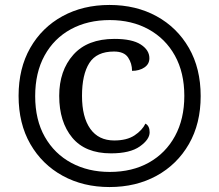

<svg xmlns="http://www.w3.org/2000/svg" viewBox="-20 -745 885 775"><path d="M422 10Q316 10 233 -35.5Q150 -81 102.5 -163.5Q55 -246 55 -358Q55 -469 102 -551.5Q149 -634 232 -679.5Q315 -725 422 -725Q529 -725 612 -679.5Q695 -634 742.5 -551.5Q790 -469 790 -357Q790 -246 742.5 -163.5Q695 -81 612 -35.5Q529 10 422 10ZM423 -51Q514 -51 581.5 -89Q649 -127 686.5 -196Q724 -265 724 -358Q724 -452 686 -520.5Q648 -589 580 -626.5Q512 -664 423 -664Q334 -664 266 -627Q198 -590 160 -521Q122 -452 122 -357Q122 -261 161 -192.5Q200 -124 268 -87.5Q336 -51 423 -51ZM428 -126Q324 -126 271.5 -189.5Q219 -253 219 -358Q219 -460 276 -524Q333 -588 442 -588Q513 -588 548 -565.5Q583 -543 583 -510Q583 -486 562.5 -472.5Q542 -459 513 -459Q513 -489 497 -513Q481 -537 440 -537Q370 -537 340.5 -490.5Q311 -444 311 -358Q311 -272 344.5 -225Q378 -178 441 -178Q492 -178 523 -198.5Q554 -219 567 -246Q584 -237 584 -211Q584 -182 544.5 -154Q505 -126 428 -126Z"/></svg>

Font: Noto Serif Myanmar
Style: Bold
Weight: 700
Designer: Ben Mitchell and the Monotype Design Team
Foundry: Monotype Imaging Inc.
Version: Version 2.106; ttfautohint (v1.8.4.7-5d5b)